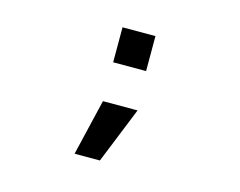

<svg xmlns="http://www.w3.org/2000/svg" viewBox="-94 -700 1188 952"><g transform="rotate(15 500.0 -223.5)"><path d="M424.8 -377V-556.6H593.8V-377ZM487.3 110.4H357.4L425.8 -177.7H603.5Z"/></g></svg>

Font: Gen Shin Gothic Monospace Bold
Style: Bold
Weight: 700
Designer: [Source Han Sans]
Ryoko NISHIZUKA  (kana & ideographs); Paul D. Hunt (Latin, Greek & Cyrillic); Wenlong ZHANG  (bopomofo
Version: Version 1.002.20150607